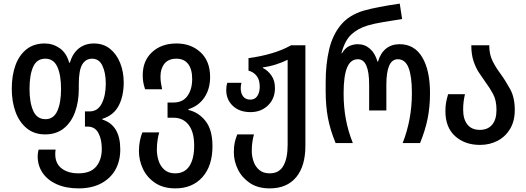

<svg xmlns="http://www.w3.org/2000/svg" viewBox="-20 -790 2906 1060"><path d="M414 250Q344 250 293 227Q242 204 215 164Q188 124 188 73Q188 55 193 36H287Q286 42 285.5 48.5Q285 55 285 61Q285 113 320.5 140Q356 167 413 167Q480 167 511 129.5Q542 92 542 32Q542 -21 523 -56Q504 -91 464 -91H449V-175H475Q520 -175 542 -219Q564 -263 564 -328Q564 -388 545.5 -427Q527 -466 489 -466Q453 -466 434 -434Q415 -402 415 -325V-298Q415 -229 394.5 -172Q374 -115 332.5 -81.5Q291 -48 229 -48Q169 -48 128 -81.5Q87 -115 66 -171.5Q45 -228 45 -300Q45 -374 65.5 -430Q86 -486 126.5 -518Q167 -550 227 -550Q272 -550 309.5 -524Q347 -498 362 -444H366Q381 -496 415.5 -523Q450 -550 498 -550Q551 -550 587.5 -520.5Q624 -491 643.5 -442Q663 -393 663 -335Q663 -259 635 -206Q607 -153 545 -134V-130Q644 -99 644 35Q644 99 617 147Q590 195 538.5 222.5Q487 250 414 250ZM231 -132Q276 -132 296.5 -177.5Q317 -223 317 -299Q317 -376 296.5 -421Q276 -466 230 -466Q183 -466 163 -421Q143 -376 143 -299Q143 -224 163.5 -178Q184 -132 231 -132Z M948 250Q881 250 836 219.5Q791 189 769 142Q747 95 747 44Q747 14 752.5 -13Q758 -40 766 -59H859Q854 -43 850 -17.5Q846 8 846 37Q846 67 855.5 97Q865 127 887.5 147Q910 167 947 167Q999 167 1025.5 127Q1052 87 1052 14Q1052 -61 1021.5 -100.5Q991 -140 938 -140H905V-224H938Q989 -224 1015 -260.5Q1041 -297 1041 -354Q1041 -408 1018.5 -437Q996 -466 954 -466Q910 -466 888 -438.5Q866 -411 866 -368Q866 -348 868.5 -333Q871 -318 875 -297H781Q774 -319 771 -336Q768 -353 768 -375Q768 -455 820 -502.5Q872 -550 954 -550Q1035 -550 1087.5 -501Q1140 -452 1140 -365Q1140 -299 1108.5 -252Q1077 -205 1020 -187V-183Q1077 -170 1115 -121.5Q1153 -73 1153 17Q1153 126 1097.5 188Q1042 250 948 250Z M1469 250Q1403 250 1359 220Q1315 190 1293 144.5Q1271 99 1271 51Q1271 18 1276 -4Q1281 -26 1290 -48H1382Q1377 -30 1373.5 -7Q1370 16 1370 44Q1370 72 1379.5 100.5Q1389 129 1411 148Q1433 167 1469 167Q1521 167 1544.5 125.5Q1568 84 1568 10V-460Q1540 -446 1504.5 -434.5Q1469 -423 1431 -418V-415Q1459 -401 1478.5 -373Q1498 -345 1498 -304Q1498 -245 1459.5 -208Q1421 -171 1363 -171Q1302 -171 1265.5 -205.5Q1229 -240 1229 -293Q1229 -315 1235 -333H1313Q1311 -326 1310 -318.5Q1309 -311 1309 -303Q1309 -275 1322.5 -257.5Q1336 -240 1362 -240Q1388 -240 1401 -260.5Q1414 -281 1414 -311Q1414 -350 1396.5 -371.5Q1379 -393 1352 -400V-469Q1419 -478 1479 -495.5Q1539 -513 1587 -540H1666V15Q1666 127 1615 188.5Q1564 250 1469 250Z M1833 0Q1803 -72 1790.5 -139Q1778 -206 1778 -285V-335Q1778 -436 1797 -516.5Q1816 -597 1861.5 -652Q1907 -707 1987 -731Q2026 -742 2075.5 -751.5Q2125 -761 2187 -770L2200 -685Q2149 -677 2095 -668Q2041 -659 2009 -649Q1956 -633 1920 -600Q1884 -567 1865 -496H1868Q1887 -527 1910 -536.5Q1933 -546 1955 -546Q1994 -546 2022.5 -521Q2051 -496 2064 -450H2067Q2080 -496 2110.5 -521Q2141 -546 2186 -546Q2268 -546 2311 -474Q2354 -402 2354 -276Q2354 -201 2341 -136Q2328 -71 2299 0H2203Q2254 -130 2254 -276Q2254 -369 2235.5 -416Q2217 -463 2176 -463Q2113 -463 2113 -322V-180H2018V-322Q2018 -463 1956 -463Q1915 -463 1896 -416.5Q1877 -370 1877 -274Q1877 -199 1889.5 -132Q1902 -65 1928 0Z M2630 10Q2546 10 2492.5 -38.5Q2439 -87 2439 -176Q2439 -204 2443 -225.5Q2447 -247 2454 -270H2547Q2542 -249 2539.5 -228.5Q2537 -208 2537 -184Q2537 -132 2560.5 -102.5Q2584 -73 2629 -73Q2673 -73 2697 -101.5Q2721 -130 2721 -183Q2721 -236 2702.5 -270.5Q2684 -305 2660 -337Q2642 -362 2624 -389.5Q2606 -417 2594 -453.5Q2582 -490 2582 -540H2681Q2681 -490 2699.5 -453Q2718 -416 2743 -383Q2772 -343 2797 -297Q2822 -251 2822 -183Q2822 -122 2796.5 -79Q2771 -36 2727.5 -13Q2684 10 2630 10Z"/></svg>

Font: Noto Sans Georgian Condensed Medium
Style: Regular
Weight: 500
Width: 3
Designer: Monotype Design Team, Akaki Razmadze
Foundry: Google LLC
Version: Version 2.005; ttfautohint (v1.8.4.7-5d5b)